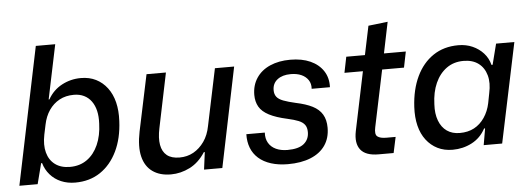

<svg xmlns="http://www.w3.org/2000/svg" viewBox="-49 -867 2803 1015"><g transform="rotate(-5 1353.0 -359.5)"><path d="M313 9Q272 9 238 -5.5Q204 -20 180.5 -47Q157 -74 147 -109H142L114 0H17L168 -729H271L211 -441H215Q242 -489 289 -514Q336 -539 390 -539Q435 -539 470 -521.5Q505 -504 529.5 -471.5Q554 -439 565 -394.5Q576 -350 573 -295Q569 -204 536 -135.5Q503 -67 446.5 -29Q390 9 313 9ZM293 -76Q345 -76 383 -103Q421 -130 442.5 -178.5Q464 -227 466 -291Q468 -329 461 -358.5Q454 -388 438.5 -409.5Q423 -431 399.5 -442.5Q376 -454 346 -454Q302 -454 269 -436Q236 -418 214 -386Q192 -354 183 -310L172 -258Q161 -204 172 -163Q183 -122 214 -99Q245 -76 293 -76Z M821 10Q762 10 723.5 -17.5Q685 -45 672 -98Q659 -151 675 -230L738 -529H841L781 -239Q770 -187 776.5 -150.5Q783 -114 807 -94.5Q831 -75 874 -75Q915 -75 948 -93.5Q981 -112 1005 -146Q1029 -180 1038 -228L1101 -529H1203L1094 0H997L1009 -92H1004Q970 -39 921.5 -14.5Q873 10 821 10Z M1442 10Q1392 10 1352.5 -2.5Q1313 -15 1286.5 -38.5Q1260 -62 1247.5 -94.5Q1235 -127 1236 -167H1334Q1332 -135 1345.5 -112Q1359 -89 1385 -77Q1411 -65 1446 -65Q1505 -65 1533 -88Q1561 -111 1561 -150Q1561 -174 1550.5 -188.5Q1540 -203 1518 -212Q1496 -221 1460 -229Q1400 -242 1363.5 -261Q1327 -280 1311.5 -307Q1296 -334 1296 -370Q1296 -421 1321.5 -459.5Q1347 -498 1393.5 -518.5Q1440 -539 1501 -539Q1563 -539 1607.5 -519Q1652 -499 1676 -462.5Q1700 -426 1698 -376H1601Q1603 -403 1590 -422.5Q1577 -442 1553.5 -452.5Q1530 -463 1497 -463Q1453 -463 1426.5 -442.5Q1400 -422 1400 -386Q1400 -365 1410.5 -351Q1421 -337 1446 -327.5Q1471 -318 1511 -309Q1564 -298 1598.5 -280.5Q1633 -263 1650 -234.5Q1667 -206 1667 -164Q1667 -109 1640 -70Q1613 -31 1562.5 -10.5Q1512 10 1442 10Z M1923 0Q1855 0 1828 -34.5Q1801 -69 1814 -133L1879 -445H1781L1798 -529H1897L1929 -682L2032 -694L1998 -529H2114L2097 -445H1981L1918 -144Q1910 -107 1924.5 -95.5Q1939 -84 1971 -84H2021L2003 0Z M2316 10Q2271 10 2236 -7.5Q2201 -25 2176.5 -57Q2152 -89 2141 -133.5Q2130 -178 2133 -233Q2138 -325 2170.5 -393.5Q2203 -462 2259.5 -500Q2316 -538 2393 -538Q2434 -538 2468 -523Q2502 -508 2526 -481.5Q2550 -455 2559 -419H2565L2593 -529H2690L2579 0H2481L2496 -87L2491 -88Q2465 -39 2418 -14.5Q2371 10 2316 10ZM2361 -75Q2405 -75 2437.5 -92.5Q2470 -110 2492.5 -143Q2515 -176 2524 -219L2534 -271Q2546 -325 2534.5 -366Q2523 -407 2492 -430Q2461 -453 2413 -453Q2361 -453 2323 -425.5Q2285 -398 2263.5 -350Q2242 -302 2240 -238Q2237 -188 2251 -151Q2265 -114 2293 -94.5Q2321 -75 2361 -75Z"/></g></svg>

Font: Mona Sans ExtraLight Medium
Style: Italic
Weight: 500
Italic angle: -11.6951°
Version: Version 2.000